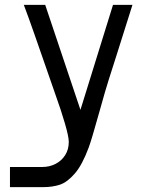

<svg xmlns="http://www.w3.org/2000/svg" viewBox="-20 -570 640 790"><path d="M155 117Q184 117 208.8 104.2Q233.5 91.5 248.2 68.2Q263 45 263 14Q263 -7.5 247.2 -61.8Q231.5 -116 207 -184L167.5 -297.5Q146 -360 121.2 -430.5Q96.5 -501 78 -550H166L311 -118L445 -550H525L458.5 -339.5L428 -244Q414 -200.5 389.5 -112Q356.5 6.5 345 37Q318.5 108.5 287.8 144Q257 179.5 226.8 189.8Q196.5 200 156.5 200H21V117Z"/></svg>

Font: JuliaMono
Style: Regular
Weight: 400
Monospace: yes
Designer: cormullion
Foundry: corm
Version: Version 0.055; ttfautohint (v1.8.4)